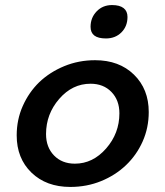

<svg xmlns="http://www.w3.org/2000/svg" viewBox="-20 -724 654 759"><path d="M46 -189Q46 -251 70 -305Q94 -359 135 -399Q177 -439 234 -462.5Q291 -486 356 -486Q451 -486 509.5 -429Q568 -372 568 -281Q568 -219 544 -165Q520 -111 478 -71Q436 -31 379.5 -8Q323 15 258 15Q163 15 104.5 -41.5Q46 -98 46 -189ZM162 -194Q162 -142 193.5 -109.5Q225 -77 276 -77Q347 -77 399.5 -137Q452 -197 452 -276Q452 -328 420.5 -360.5Q389 -393 338 -393Q266 -393 214 -333Q162 -273 162 -194ZM484 -657Q484 -620 460 -596Q436 -572 399 -572Q368 -572 353 -583.5Q338 -595 338 -618Q338 -654 362 -679Q386 -704 423 -704Q453 -704 468.5 -692Q484 -680 484 -657Z"/></svg>

Font: Intel One Mono Medium
Style: Italic
Weight: 500
Italic angle: -16°
Monospace: yes
Designer: Fred Shallcrass
Foundry: Frere-Jones Type LLC
Version: Version 1.400;hotconv 1.1.0;makeotfexe 2.6.0;FJTRelease1.4